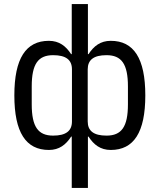

<svg xmlns="http://www.w3.org/2000/svg" viewBox="-20 -730 790 950"><path d="M335 -54V200H415V-54H418C444 -14 477 12 528 12C642 12 699 -75 699 -258C699 -441 642 -528 528 -528C477 -528 444 -502 418 -462H415V-710H335V-462H332C306 -502 273 -528 222 -528C108 -528 51 -441 51 -258C51 -75 108 12 222 12C273 12 306 -14 332 -54ZM243 -59C169 -59 137 -102 137 -214V-302C137 -414 169 -457 243 -457C306 -457 336 -434 336 -387V-129C336 -82 306 -59 243 -59ZM507 -59C444 -59 414 -82 414 -129V-387C414 -434 444 -457 507 -457C581 -457 613 -414 613 -302V-214C613 -102 581 -59 507 -59Z"/></svg>

Font: Braiins Sans
Style: Regular
Weight: 400
Designer: Mike Abbink, Paul van der Laan, Pieter van Rosmalen, Jiri Chlebus, Lubos Buracinsky
Foundry: Bold Monday, Sudetype
Version: Version 1.000;hotconv 1.0.109;makeotfexe 2.5.65596